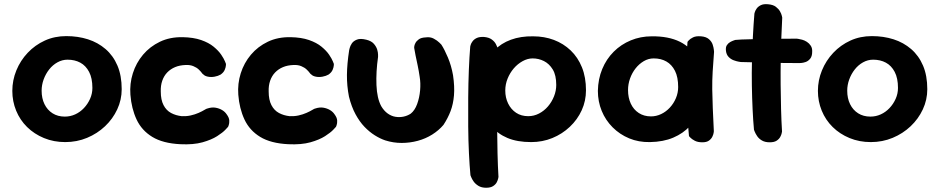

<svg xmlns="http://www.w3.org/2000/svg" viewBox="-20 -670 4423 904"><path d="M287 -1Q233 -1 187 -20Q141 -39 107.5 -72Q74 -105 56 -149Q38 -193 38 -242Q38 -292 57 -338.5Q76 -385 110.5 -421.5Q145 -458 191 -479Q237 -500 292 -500Q347 -500 394 -485Q441 -470 477 -439Q513 -408 533 -361Q553 -314 553 -250Q553 -200 532 -155Q511 -110 474.5 -75.5Q438 -41 390 -21Q342 -1 287 -1ZM285 -121Q311 -121 334 -131.5Q357 -142 375 -161Q393 -180 404 -204.5Q415 -229 415 -256Q415 -302 399.5 -331.5Q384 -361 358 -375Q332 -389 298 -389Q273 -389 250.5 -376.5Q228 -364 211.5 -343Q195 -322 185.5 -296Q176 -270 176 -243Q176 -207 189.5 -179.5Q203 -152 227.5 -136.5Q252 -121 285 -121Z M829 9Q747 5 697 -25.5Q647 -56 623 -107.5Q599 -159 594 -224Q590 -276 605.5 -325Q621 -374 653.5 -412.5Q686 -451 733 -473.5Q780 -496 840 -495Q891 -494 927 -481.5Q963 -469 986 -450Q1009 -431 1021.5 -412.5Q1034 -394 1039 -381.5Q1044 -369 1044 -369Q1044 -369 1043.5 -361Q1043 -353 1038 -341Q1033 -329 1019 -319Q1007 -312 990.5 -309Q974 -306 959 -309Q944 -312 937 -320Q935 -320 930 -327Q925 -334 915.5 -343Q906 -352 890.5 -358.5Q875 -365 854 -364Q826 -363 804.5 -354Q783 -345 767.5 -329Q752 -313 744 -290Q736 -267 737 -239Q737 -200 750 -175Q763 -150 785.5 -138Q808 -126 836 -123Q858 -122 878 -126.5Q898 -131 915 -138.5Q932 -146 942.5 -152.5Q953 -159 956 -159Q977 -166 994.5 -163Q1012 -160 1025.5 -152Q1039 -144 1047 -132Q1059 -116 1059.5 -102.5Q1060 -89 1057 -81Q1054 -73 1054 -73Q1054 -73 1041.5 -59.5Q1029 -46 1002.5 -29Q976 -12 933.5 0Q891 12 829 9Z M1337 9Q1255 5 1205 -25.5Q1155 -56 1131 -107.5Q1107 -159 1102 -224Q1098 -276 1113.5 -325Q1129 -374 1161.5 -412.5Q1194 -451 1241 -473.5Q1288 -496 1348 -495Q1399 -494 1435 -481.5Q1471 -469 1494 -450Q1517 -431 1529.5 -412.5Q1542 -394 1547 -381.5Q1552 -369 1552 -369Q1552 -369 1551.5 -361Q1551 -353 1546 -341Q1541 -329 1527 -319Q1515 -312 1498.5 -309Q1482 -306 1467 -309Q1452 -312 1445 -320Q1443 -320 1438 -327Q1433 -334 1423.5 -343Q1414 -352 1398.5 -358.5Q1383 -365 1362 -364Q1334 -363 1312.5 -354Q1291 -345 1275.5 -329Q1260 -313 1252 -290Q1244 -267 1245 -239Q1245 -200 1258 -175Q1271 -150 1293.5 -138Q1316 -126 1344 -123Q1366 -122 1386 -126.5Q1406 -131 1423 -138.5Q1440 -146 1450.5 -152.5Q1461 -159 1464 -159Q1485 -166 1502.5 -163Q1520 -160 1533.5 -152Q1547 -144 1555 -132Q1567 -116 1567.5 -102.5Q1568 -89 1565 -81Q1562 -73 1562 -73Q1562 -73 1549.5 -59.5Q1537 -46 1510.5 -29Q1484 -12 1441.5 0Q1399 12 1337 9Z M1794 -9Q1770 -17 1744.5 -33Q1719 -49 1696 -73Q1673 -97 1654 -132Q1635 -167 1623 -215Q1613 -266 1613.5 -317.5Q1614 -369 1624 -434Q1624 -434 1626.5 -444Q1629 -454 1636.5 -465.5Q1644 -477 1660.5 -483.5Q1677 -490 1705 -483Q1729 -477 1740.5 -463.5Q1752 -450 1756 -436.5Q1760 -423 1760 -412.5Q1760 -402 1760 -402Q1750 -332 1752.5 -269.5Q1755 -207 1775 -170Q1788 -148 1805.5 -135.5Q1823 -123 1842.5 -120Q1862 -117 1880.5 -121Q1899 -125 1914 -135Q1933 -150 1944 -180Q1955 -210 1958 -244.5Q1961 -279 1956 -308Q1952 -336 1946.5 -362Q1941 -388 1936.5 -409.5Q1932 -431 1930 -445Q1930 -445 1930.5 -451.5Q1931 -458 1936 -467.5Q1941 -477 1952 -485Q1963 -493 1985 -494Q2006 -497 2022.5 -488Q2039 -479 2048.5 -469.5Q2058 -460 2058 -460Q2073 -437 2089 -399Q2105 -361 2113 -316Q2121 -262 2117.5 -221Q2114 -180 2101.5 -147Q2089 -114 2068 -82Q2046 -56 2015 -36.5Q1984 -17 1947 -7Q1910 3 1871 3Q1832 3 1794 -9Z M2481 -1Q2415 -1 2369 -20.5Q2323 -40 2295.5 -74.5Q2268 -109 2255 -153Q2242 -197 2242 -247Q2242 -306 2259 -353Q2276 -400 2307.5 -433Q2339 -466 2385.5 -483Q2432 -500 2490 -499Q2543 -499 2588 -482Q2633 -465 2667 -432.5Q2701 -400 2720 -353Q2739 -306 2739 -245Q2739 -195 2719 -151Q2699 -107 2663 -73Q2627 -39 2580.5 -20Q2534 -1 2481 -1ZM2269 214Q2247 214 2232.5 205Q2218 196 2210 184.5Q2202 173 2198.5 164Q2195 155 2195 155Q2191 112 2188 52.5Q2185 -7 2184.5 -74.5Q2184 -142 2184.5 -210Q2185 -278 2187.5 -340.5Q2190 -403 2194 -451Q2194 -451 2196 -458.5Q2198 -466 2205 -475.5Q2212 -485 2224.5 -491Q2237 -497 2259 -496Q2282 -494 2295.5 -484Q2309 -474 2315 -462Q2321 -450 2323.5 -441.5Q2326 -433 2326 -433Q2323 -394 2322 -337Q2321 -280 2320.5 -214Q2320 -148 2320.5 -80Q2321 -12 2322.5 51Q2324 114 2327 163Q2327 163 2325.5 170.5Q2324 178 2319 188Q2314 198 2302 206Q2290 214 2269 214ZM2467 -123Q2494 -123 2518 -135.5Q2542 -148 2560 -169Q2578 -190 2588.5 -216.5Q2599 -243 2599 -270Q2599 -316 2582.5 -343Q2566 -370 2541 -382.5Q2516 -395 2488 -395Q2464 -395 2440.5 -382Q2417 -369 2399 -348Q2381 -327 2370 -300Q2359 -273 2359 -244Q2359 -210 2372.5 -182.5Q2386 -155 2410 -139Q2434 -123 2467 -123Z M3040 -1Q2987 0 2942.5 -18.5Q2898 -37 2864.5 -70.5Q2831 -104 2813 -148Q2795 -192 2795 -242Q2796 -298 2815.5 -345Q2835 -392 2869.5 -426.5Q2904 -461 2950 -480Q2996 -499 3048 -499Q3127 -500 3181 -473.5Q3235 -447 3263.5 -391.5Q3292 -336 3292 -250Q3292 -200 3276 -155.5Q3260 -111 3228.5 -76.5Q3197 -42 3150 -22Q3103 -2 3040 -1ZM3045 -122Q3070 -122 3093 -133Q3116 -144 3134 -163.5Q3152 -183 3162.5 -208Q3173 -233 3173 -260Q3173 -307 3158 -336.5Q3143 -366 3117.5 -380.5Q3092 -395 3058 -395Q3033 -395 3011 -382Q2989 -369 2972.5 -348Q2956 -327 2946.5 -300.5Q2937 -274 2937 -246Q2937 -210 2950 -182Q2963 -154 2987.5 -138Q3012 -122 3045 -122ZM3287 0Q3265 0 3251 -7.5Q3237 -15 3230.5 -22Q3224 -29 3224 -29Q3217 -102 3212.5 -173Q3208 -244 3209 -318.5Q3210 -393 3217 -473Q3217 -473 3223 -480Q3229 -487 3243 -494Q3257 -501 3281 -499Q3305 -497 3318 -485.5Q3331 -474 3335.5 -460Q3340 -446 3341 -436Q3342 -426 3342 -426Q3338 -375 3335.5 -333Q3333 -291 3333.5 -249.5Q3334 -208 3336 -161Q3338 -114 3341 -52Q3341 -52 3340 -44.5Q3339 -37 3334 -26.5Q3329 -16 3318 -8Q3307 0 3287 0Z M3604 0Q3582 0 3567.5 -8.5Q3553 -17 3545 -29Q3537 -41 3533.5 -50Q3530 -59 3530 -59Q3526 -102 3523.5 -155.5Q3521 -209 3520 -267.5Q3519 -326 3520.5 -385Q3522 -444 3525 -500.5Q3528 -557 3532 -606Q3532 -606 3534 -613Q3536 -620 3542.5 -629.5Q3549 -639 3562 -645.5Q3575 -652 3596 -650Q3620 -648 3633 -638Q3646 -628 3652.5 -616.5Q3659 -605 3661 -596Q3663 -587 3663 -587Q3661 -548 3659 -497Q3657 -446 3656 -389Q3655 -332 3655.5 -272.5Q3656 -213 3657.5 -156.5Q3659 -100 3662 -51Q3662 -51 3660.5 -43Q3659 -35 3653.5 -25Q3648 -15 3636.5 -7.5Q3625 0 3604 0ZM3744 -373Q3665 -373 3594.5 -375Q3524 -377 3468 -378Q3468 -378 3458.5 -379.5Q3449 -381 3435 -386Q3421 -391 3410.5 -402Q3400 -413 3398 -431Q3396 -448 3402.5 -457.5Q3409 -467 3418 -472Q3427 -477 3434.5 -479.5Q3442 -482 3442 -482Q3450 -483 3471.5 -484Q3493 -485 3524 -485.5Q3555 -486 3591 -486.5Q3627 -487 3663 -487.5Q3699 -488 3731 -488Q3731 -488 3738.5 -487Q3746 -486 3757 -483Q3768 -480 3779 -473Q3790 -466 3797.5 -454.5Q3805 -443 3804 -426Q3804 -405 3794.5 -393.5Q3785 -382 3773 -378Q3761 -374 3752.5 -373.5Q3744 -373 3744 -373Z M4080 -1Q4026 -1 3980 -20Q3934 -39 3900.5 -72Q3867 -105 3849 -149Q3831 -193 3831 -242Q3831 -292 3850 -338.5Q3869 -385 3903.5 -421.5Q3938 -458 3984 -479Q4030 -500 4085 -500Q4140 -500 4187 -485Q4234 -470 4270 -439Q4306 -408 4326 -361Q4346 -314 4346 -250Q4346 -200 4325 -155Q4304 -110 4267.5 -75.5Q4231 -41 4183 -21Q4135 -1 4080 -1ZM4078 -121Q4104 -121 4127 -131.5Q4150 -142 4168 -161Q4186 -180 4197 -204.5Q4208 -229 4208 -256Q4208 -302 4192.5 -331.5Q4177 -361 4151 -375Q4125 -389 4091 -389Q4066 -389 4043.5 -376.5Q4021 -364 4004.5 -343Q3988 -322 3978.5 -296Q3969 -270 3969 -243Q3969 -207 3982.5 -179.5Q3996 -152 4020.5 -136.5Q4045 -121 4078 -121Z"/></svg>

Font: Sour Gummy Black SemiBold
Style: Regular
Weight: 600
Version: Version 1.000